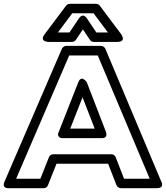

<svg xmlns="http://www.w3.org/2000/svg" viewBox="-84 -967 874 1012"><path d="M-60.1 -9.8 242.2 -710Q245.1 -716.3 251.7 -720.7Q258.3 -725.1 265.1 -725.1H448.2Q455.6 -725.1 462.2 -720.5Q468.8 -715.8 471.2 -710L766.1 -9.8Q767.1 -8.3 768.1 -6.1Q769 -3.9 770 2.2Q771 8.3 769.5 12.9Q768.1 17.6 761.5 21.2Q754.9 24.9 743.2 24.9H553.2Q545.9 24.9 539.3 20.3Q532.7 15.6 529.8 8.8L485.8 -104H213.9L168.9 8.8Q162.6 24.9 146 24.9H-37.1Q-38.1 24.9 -39.3 24.9Q-40.5 24.9 -44.4 24.7Q-48.3 24.4 -51.5 23.4Q-54.7 22.5 -58.1 20Q-61.5 17.6 -63 14.2Q-64.5 10.7 -64 4.4Q-63.5 -2 -60.1 -9.8ZM1 -24.9H128.9L173.8 -138.2Q180.7 -153.8 196.8 -153.8H502.9Q519.5 -153.8 525.9 -138.2L569.8 -24.9H705.1L431.2 -674.8H280.8ZM150.9 -786.1 264.2 -937Q272.5 -946.8 284.2 -946.8H421.9Q434.1 -946.8 441.9 -937L555.2 -786.1Q556.2 -784.7 557.9 -782Q559.6 -779.3 562 -772.2Q564.5 -765.1 563.5 -760Q562.5 -754.9 555.7 -750.5Q548.8 -746.1 535.2 -746.1H411.1Q397.5 -746.1 390.1 -756.8L353 -812L315.9 -756.8Q308.1 -746.1 294.9 -746.1H170.9Q168.9 -746.1 165.8 -746.3Q162.6 -746.6 155.5 -749Q148.4 -751.5 144.8 -755.1Q141.1 -758.8 141.8 -767.1Q142.6 -775.4 150.9 -786.1ZM221.2 -795.9H282.2L332 -870.1Q338.4 -879.4 345.2 -882.8Q352.1 -886.2 356.9 -884.5Q361.8 -882.8 365.7 -879.6Q369.6 -876.5 372.1 -873L374 -870.1L423.8 -795.9H484.9L409.2 -897H296.9ZM226.1 -272.9 328.1 -532.2Q333 -544.9 339.6 -549.6Q346.2 -554.2 352.1 -551.8Q357.9 -549.3 363 -545.2Q368.2 -541 371.1 -536.6L374 -532.2L474.1 -272.9Q479.5 -255.4 474.4 -247.8Q469.2 -240.2 460 -239.3L451.2 -238.8H249Q231.4 -238.8 225.6 -247.3Q219.7 -255.9 222.7 -264.6ZM286.1 -289.1H415L351.1 -454.1Z"/></svg>

Font: Trueno Bold Outline
Style: Regular
Weight: 700
Width: 6
Designer: Julieta Ulanovsky
Foundry: Julieta Ulanovsky
Version: Version 3.001b | FøM Fix